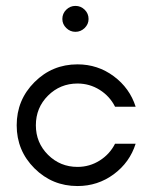

<svg xmlns="http://www.w3.org/2000/svg" viewBox="-20 -623 514 651"><path d="M191.4 -558.6Q191.4 -577.1 204.6 -590.1Q217.8 -603 235.8 -603Q253.9 -603 267.1 -590.1Q280.3 -577.1 280.3 -558.6Q280.3 -541 267.1 -528.1Q253.9 -515.1 235.8 -515.1Q217.8 -515.1 204.6 -528.1Q191.4 -541 191.4 -558.6ZM242.7 7.8Q157.2 7.8 96.9 -52.2Q36.6 -112.3 36.6 -198.2Q36.6 -284.2 96.9 -344.5Q157.2 -404.8 242.7 -404.8Q311.5 -404.8 365.7 -364.5Q419.9 -324.2 439.9 -261.2H370.1Q352.1 -296.9 317.9 -318.4Q283.7 -339.8 242.7 -339.8Q184.1 -339.8 142.8 -298.8Q101.6 -257.8 101.6 -198.2Q101.6 -139.2 142.8 -98.1Q184.1 -57.1 242.7 -57.1Q283.7 -57.1 317.9 -78.6Q352.1 -100.1 370.1 -135.7H439.9Q419.9 -72.3 365.7 -32.2Q311.5 7.8 242.7 7.8Z"/></svg>

Font: Now
Style: Regular
Weight: 400
Designer: Alfredo Marco Pradil
Foundry: Alfredo Marco Pradil
Version: Version 1.200;hotconv 1.0.109;makeotfexe 2.5.65596